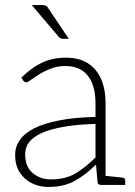

<svg xmlns="http://www.w3.org/2000/svg" viewBox="-20 -734 536 762"><path d="M172 8Q137 8 107 -6.5Q77 -21 58.5 -49.5Q40 -78 40 -119Q40 -151 58.5 -178Q77 -205 116 -225Q154 -244 214.5 -256Q275 -268 359 -270V-324Q359 -394 329 -433Q299 -472 238 -472Q209 -472 181.5 -461.5Q154 -451 131 -436Q108 -421 89 -408Q84 -407 80 -408Q76 -409 73 -413L65 -426Q104 -465 146 -485Q188 -505 242 -505Q295 -505 329.5 -482.5Q364 -460 381.5 -419.5Q399 -379 399 -324V0H383Q375 0 371.5 -2.5Q368 -5 367 -13L361 -81Q320 -40 276.5 -16Q233 8 172 8ZM181 -22Q241 -22 281 -46.5Q321 -71 359 -109V-242Q304 -241 253.5 -234Q203 -227 164 -213.5Q125 -200 102.5 -177.5Q80 -155 80 -121Q80 -72 110 -47Q140 -22 181 -22ZM386 0 390 -37 467 -29Q471 -29 474 -26Q477 -23 477 -18V0ZM106 -714H146Q157 -714 162.5 -711Q168 -708 173 -699L253 -580H229Q224 -580 220.5 -582Q217 -584 213 -588Z"/></svg>

Font: Aleo ExtraLight
Style: Regular
Weight: 250
Designer: Alessio Laiso
Foundry: Alessio Laiso
Version: Version 2.001;gftools[0.9.29]